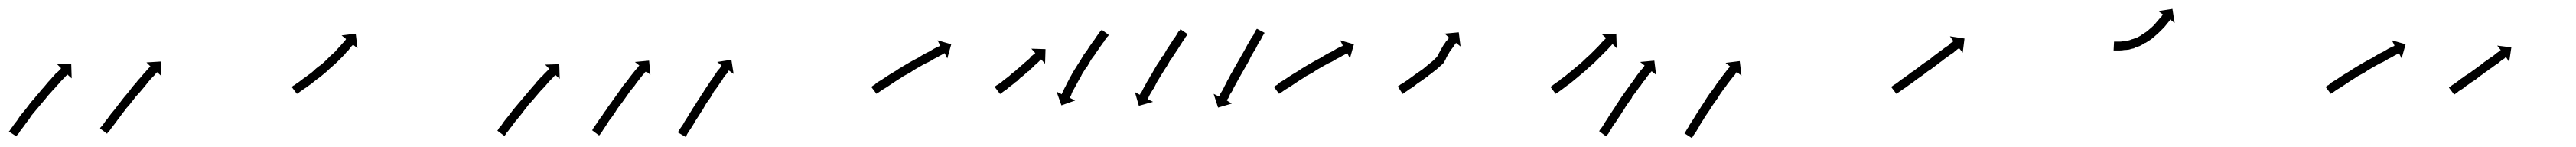

<svg xmlns="http://www.w3.org/2000/svg" viewBox="-58 -310 5822 332"><path d="M-36 -15Q-35 -17 -33 -20Q-33 -20 -33 -20Q-33 -20 -33 -20Q-33 -20 -33 -20Q-33 -20 -33 -20Q-30 -23 -27 -28Q-27 -28 -27 -28Q-27 -28 -27 -28Q-27 -28 -27 -28Q-27 -28 -27 -28Q-24 -32 -20 -37Q-16 -43 -12 -49Q-7 -55 -2 -61Q3 -67 8 -74Q13 -81 19 -87Q24 -94 30 -100Q35 -107 41 -113Q46 -119 51 -125Q56 -130 60 -135Q64 -139 68 -144Q72 -147 75 -150Q77 -153 79 -154Q79 -155 80 -156L71 -165L103 -166L104 -133L94 -142Q94 -141 93 -140Q91 -139 89 -136Q86 -133 83 -130Q79 -126 75 -121Q70 -116 66 -111Q61 -106 56 -100Q50 -94 45 -87Q40 -81 34 -74Q29 -68 23 -61Q18 -55 13 -49Q9 -42 4 -36Q0 -31 -4 -25Q-8 -20 -11 -16Q-11 -16 -11 -16Q-11 -16 -11 -16Q-11 -16 -11 -16Q-11 -16 -11 -16Q-14 -12 -16 -8Q-16 -8 -16 -8Q-16 -8 -16 -8Q-16 -8 -16 -8.5Q-16 -9 -16 -9Q-18 -6 -20 -4Q-20 -3 -21 -2L-38 -13Q-37 -14 -36 -15ZM169 -22Q171 -24 173 -26Q175 -29 178 -33Q181 -38 185 -42Q189 -48 193 -53Q198 -59 203 -65Q208 -72 213 -78Q218 -85 223 -91Q229 -98 234 -104Q239 -111 244 -117Q250 -123 254 -129Q259 -134 263 -139Q267 -144 271 -148Q274 -152 277 -155Q279 -157 281 -159Q282 -160 282 -160L273 -169L305 -171L307 -138L297 -147Q297 -146 296 -146Q294 -144 292 -141Q289 -138 286 -135Q282 -131 278 -126Q274 -121 270 -116Q265 -110 260 -104Q255 -98 249 -92Q244 -85 239 -79Q234 -72 228 -66Q223 -59 218 -53Q214 -47 209 -41Q205 -35 201 -30Q197 -25 194 -21Q191 -17 189 -14Q187 -12 185 -10Q185 -9 184 -8L168 -20Q169 -21 169 -22Z M603 -115Q605 -117 608 -118Q611 -121 615 -123Q619 -126 623 -129Q628 -133 634 -137Q634 -137 634 -137Q634 -137 634 -137Q634 -137 634 -137Q634 -137 634 -137Q639 -141 645 -145Q645 -145 645 -145Q645 -145 645 -145Q645 -145 645 -145Q645 -145 645 -145Q651 -150 656 -155Q656 -155 656 -155Q656 -155 656 -155Q656 -155 656 -155Q656 -155 656 -155Q662 -160 668 -164Q668 -164 668 -164Q668 -164 668 -164Q668 -164 668 -164Q668 -164 668 -164Q674 -169 680 -175Q680 -175 680 -175Q680 -175 680 -175Q680 -175 679.5 -174.5Q679 -174 679 -174Q685 -180 690 -185Q690 -185 690 -185Q690 -185 690 -185Q690 -185 690 -185Q690 -185 690 -185Q695 -189 700 -194Q700 -194 700 -194Q700 -194 700 -194Q700 -194 700 -194Q700 -194 700 -194Q704 -199 708 -203Q708 -203 708 -203Q708 -203 708 -203Q708 -203 708 -203Q708 -203 708 -203Q712 -207 715 -211Q715 -211 715 -211Q715 -211 715 -211Q715 -211 715 -211Q715 -211 715 -211Q718 -214 720 -216Q720 -216 720 -216Q720 -216 720 -216Q720 -216 720 -216Q720 -216 720 -216Q722 -219 723 -220Q724 -221 724 -222L714 -230L746 -234L750 -201L740 -209Q739 -209 739 -208Q737 -206 735 -204Q735 -204 735 -204Q735 -204 735 -204Q735 -204 735 -204Q735 -204 735 -204Q733 -201 730 -197Q730 -197 730 -197Q730 -197 730 -197Q730 -197 730 -197Q730 -197 730 -197Q727 -194 723 -190Q723 -190 723 -189.5Q723 -189 723 -189Q723 -189 723 -189Q723 -189 723 -189Q719 -185 714 -180Q714 -180 714 -180Q714 -180 714 -180Q714 -180 714 -180Q714 -180 714 -180Q709 -175 704 -170Q704 -170 704 -170Q704 -170 704 -170Q704 -170 704 -170Q704 -170 704 -170Q699 -165 693 -160Q693 -160 693 -160Q693 -160 693 -160Q693 -160 693 -160Q693 -160 693 -160Q687 -155 681 -149Q681 -149 681 -149Q681 -149 681 -149Q681 -149 681 -149Q681 -149 681 -149Q675 -144 669 -139Q669 -139 669 -139Q669 -139 669 -139Q669 -139 669 -139Q669 -139 669 -139Q663 -134 657 -130Q657 -130 657 -130Q657 -130 657 -130Q657 -130 657 -130Q657 -130 657 -130Q651 -125 646 -121Q646 -121 646 -121Q646 -121 646 -121Q646 -121 646 -121Q646 -121 646 -121Q640 -117 635 -113Q630 -110 626 -107Q622 -104 619 -102Q617 -100 614 -99Q614 -98 613 -98L601 -114Q602 -114 603 -115Z M1067 -16Q1068 -18 1070 -21Q1073 -24 1076 -28Q1079 -33 1083 -38Q1087 -43 1091 -48Q1096 -54 1101 -61Q1106 -67 1111 -73Q1117 -80 1122 -86Q1128 -93 1133 -99Q1139 -106 1144 -112Q1149 -118 1154 -123V-124Q1159 -129 1163 -134Q1168 -138 1171 -142Q1175 -146 1178 -149Q1180 -151 1182 -153Q1182 -154 1183 -155L1174 -164L1206 -165L1207 -132L1197 -141Q1197 -140 1196 -139Q1194 -138 1192 -135Q1189 -132 1186 -129Q1182 -125 1178 -120Q1174 -115 1169 -110Q1164 -105 1159 -99Q1154 -93 1148 -86Q1143 -80 1137 -74Q1132 -67 1127 -61Q1122 -54 1117 -48Q1112 -42 1107 -36Q1103 -31 1099 -25Q1095 -21 1092 -16Q1089 -12 1086 -9Q1085 -6 1083 -4Q1082 -4 1082 -3L1066 -15Q1066 -15 1067 -16ZM1281 -17Q1282 -19 1284 -22Q1286 -25 1289 -29Q1291 -32 1295 -38Q1299 -44 1303 -49Q1307 -56 1312 -62Q1316 -69 1321 -75Q1326 -82 1331 -89Q1336 -96 1341 -103Q1346 -110 1350 -116Q1355 -122 1360 -128Q1364 -134 1368 -139Q1372 -144 1376 -149Q1379 -153 1382 -156Q1384 -158 1385 -160Q1386 -161 1387 -162L1377 -170L1409 -173L1412 -141L1402 -149Q1401 -148 1401 -147V-148Q1399 -146 1397 -143Q1394 -140 1391 -136Q1388 -132 1384 -127Q1380 -122 1376 -116Q1371 -110 1366 -104Q1362 -98 1357 -91Q1352 -84 1347 -77Q1342 -71 1337 -64Q1333 -57 1328 -50Q1324 -44 1319 -38Q1316 -33 1312 -27Q1308 -21 1306 -18Q1303 -13 1301 -10Q1299 -8 1298 -6Q1297 -5 1296 -4L1280 -16Q1281 -16 1281 -17ZM1475 -13Q1477 -15 1478 -18Q1480 -21 1483 -25Q1486 -29 1489 -35Q1493 -41 1496 -46Q1500 -53 1504 -59Q1508 -66 1513 -73Q1517 -80 1522 -87Q1526 -94 1531 -101Q1535 -108 1540 -115Q1544 -121 1548 -127Q1553 -133 1556 -139Q1560 -144 1563 -149Q1566 -153 1569 -156Q1571 -159 1572 -161Q1573 -162 1573 -162L1563 -170L1595 -175L1600 -143L1589 -151Q1589 -150 1588 -149Q1587 -147 1585 -144Q1582 -141 1579 -137Q1576 -133 1573 -127V-128Q1569 -122 1565 -116Q1561 -110 1556 -104Q1552 -97 1548 -90Q1543 -83 1538 -76Q1534 -69 1530 -62Q1525 -55 1521 -48Q1517 -42 1513 -36Q1510 -30 1506 -24Q1503 -19 1500 -15Q1497 -10 1495 -7Q1494 -4 1492 -2Q1492 -2 1491 -1L1474 -11Q1475 -12 1475 -13Z M1913 -115Q1915 -117 1918 -118Q1921 -121 1925 -124Q1930 -127 1935 -130Q1941 -134 1947 -138Q1953 -142 1960 -146Q1967 -150 1974 -155Q1981 -159 1989 -164Q1996 -168 2003 -172Q2010 -176 2018 -180Q2024 -184 2031 -188Q2037 -191 2043 -194Q2048 -197 2053 -200Q2055 -201 2057 -202Q2059 -203 2061 -204Q2064 -205 2066 -206Q2066 -207 2067 -207L2061 -219L2092 -210L2083 -178L2077 -190Q2076 -189 2075 -189Q2073 -188 2070 -186Q2068 -185 2066 -184Q2064 -183 2063 -182Q2057 -179 2053 -177Q2047 -173 2041 -170Q2034 -167 2027 -163Q2020 -159 2013 -155Q2006 -151 1999 -146Q1991 -142 1984 -138Q1977 -133 1970 -129Q1964 -125 1958 -121Q1952 -117 1946 -113Q1941 -110 1936 -107Q1932 -104 1929 -102Q1926 -100 1924 -99Q1923 -98 1923 -98L1911 -114Q1912 -114 1913 -115Z M2191 -115Q2193 -116 2194 -117Q2196 -118 2199 -120Q2202 -122 2205 -124Q2208 -127 2212 -130Q2216 -133 2220 -136Q2224 -139 2228 -143Q2232 -146 2237 -150Q2241 -154 2245 -157Q2249 -161 2253 -164Q2257 -168 2261 -171Q2264 -174 2268 -177Q2271 -180 2273 -183Q2276 -185 2278 -187Q2280 -188 2281 -189Q2281 -190 2282 -190L2273 -200L2305 -199L2304 -166L2295 -176Q2295 -175 2294 -175Q2293 -174 2291 -172Q2289 -170 2287 -168Q2284 -165 2281 -163Q2278 -159 2274 -156Q2270 -153 2267 -149H2266Q2262 -146 2258 -142Q2254 -138 2249 -135Q2245 -131 2241 -127Q2236 -124 2232 -120Q2228 -117 2224 -114Q2220 -111 2217 -108Q2214 -106 2211 -104Q2208 -102 2206 -100Q2204 -99 2203 -98Q2202 -98 2202 -98L2190 -114Q2191 -114 2191 -115ZM2447 -229Q2445 -227 2443 -225H2444Q2441 -222 2438 -218H2439Q2435 -214 2432 -209Q2428 -204 2425 -199Q2421 -193 2416 -187Q2416 -187 2416.5 -187Q2417 -187 2417 -187Q2417 -187 2417 -187Q2417 -187 2417 -187Q2412 -181 2408 -175Q2408 -175 2408 -175Q2408 -175 2408 -175Q2408 -175 2408 -175Q2408 -175 2408 -175Q2404 -168 2400 -161Q2400 -161 2400 -161Q2400 -161 2400 -161Q2400 -161 2400 -161Q2400 -161 2400 -161Q2395 -155 2391 -148Q2391 -148 2391 -148Q2391 -148 2391 -148Q2391 -148 2391 -148Q2391 -148 2391 -148Q2387 -142 2384 -135Q2384 -135 2384 -135Q2384 -135 2384 -135Q2384 -135 2384 -135Q2384 -135 2384 -135Q2380 -129 2377 -123Q2377 -123 2377 -123Q2377 -123 2377 -123Q2377 -123 2377 -123Q2377 -123 2377 -123Q2374 -117 2371 -112Q2371 -112 2371 -112Q2371 -112 2371 -112Q2371 -112 2371 -112Q2371 -112 2371 -112Q2368 -107 2366 -103Q2366 -103 2366 -103Q2366 -103 2366 -103Q2366 -103 2366 -103Q2366 -103 2366 -103Q2364 -99 2363 -95Q2361 -93 2361 -91Q2360 -90 2360 -89L2372 -83L2341 -72L2330 -103L2342 -97Q2342 -98 2342 -99Q2343 -101 2345 -104Q2346 -107 2348 -111Q2348 -111 2348 -111Q2348 -111 2348 -111Q2348 -111 2348 -111Q2348 -111 2348 -111Q2351 -116 2353 -121Q2353 -121 2353 -121Q2353 -121 2353 -121Q2353 -121 2353 -121Q2353 -121 2353 -121Q2356 -127 2359 -132Q2359 -132 2359 -132Q2359 -132 2359 -132Q2359 -133 2359 -133Q2359 -133 2359 -133Q2363 -139 2366 -145Q2366 -145 2366 -145Q2366 -145 2366 -145Q2366 -145 2366 -145Q2366 -145 2366 -145Q2370 -152 2374 -158Q2374 -158 2374 -158Q2374 -158 2374 -158Q2374 -158 2374 -158Q2374 -158 2374 -158Q2378 -165 2383 -172Q2383 -172 2383 -172Q2383 -172 2383 -172Q2383 -172 2383 -172Q2383 -172 2383 -172Q2387 -179 2391 -185Q2391 -185 2391 -185.5Q2391 -186 2391 -186Q2391 -186 2391 -186Q2391 -186 2391 -186Q2396 -192 2400 -198Q2400 -198 2400 -198Q2400 -198 2400 -198Q2400 -198 2400 -198Q2400 -198 2400 -198Q2404 -205 2408 -210Q2412 -216 2416 -221Q2419 -226 2422 -230Q2425 -234 2427 -237Q2429 -240 2431 -241Q2431 -242 2432 -243L2448 -231Q2447 -230 2447 -229ZM2625 -231Q2624 -229 2622 -227Q2620 -223 2617 -219Q2614 -215 2611 -210Q2608 -205 2604 -199Q2600 -193 2596 -187Q2592 -180 2587 -174Q2583 -167 2579 -160Q2574 -153 2570 -146Q2566 -140 2562 -133Q2558 -127 2555 -121Q2552 -115 2549 -109V-110Q2546 -105 2543 -100Q2541 -96 2539 -93Q2538 -90 2537 -88Q2536 -87 2536 -86L2548 -80L2516 -71L2507 -102L2518 -96Q2519 -97 2519 -97V-98Q2520 -100 2522 -102Q2524 -106 2526 -110Q2528 -114 2531 -119Q2534 -125 2538 -131Q2541 -137 2545 -143Q2549 -150 2553 -157Q2557 -164 2562 -171Q2566 -178 2570 -184H2571Q2575 -191 2579 -198Q2583 -204 2587 -210Q2591 -216 2594 -221Q2598 -226 2601 -231Q2603 -234 2605 -238Q2607 -240 2609 -242Q2609 -243 2610 -244L2626 -233Q2626 -232 2625 -231ZM2799 -234Q2798 -232 2796 -229Q2794 -226 2792 -221Q2789 -217 2786 -212Q2783 -206 2780 -200Q2776 -194 2772 -187Q2768 -180 2765 -173Q2761 -166 2757 -159Q2753 -152 2749 -145Q2745 -138 2741 -131Q2737 -124 2734 -118Q2730 -112 2728 -106Q2725 -101 2722 -97Q2722 -97 2722 -97Q2722 -97 2722 -97Q2722 -97 2722 -97Q2722 -97 2722 -97Q2721 -94 2720 -92Q2719 -90 2718 -88Q2718 -88 2718 -88Q2718 -88 2718 -88Q2718 -88 2718 -88Q2718 -88 2718 -88Q2716 -86 2715 -84Q2715 -83 2715 -83L2726 -76L2695 -67L2685 -98L2697 -92Q2697 -93 2698 -93Q2699 -95 2700 -98Q2700 -98 2700 -98Q2700 -98 2700 -98Q2700 -98 2700 -98Q2700 -98 2700 -98Q2701 -100 2702.5 -102Q2704 -104 2705 -106Q2705 -106 2705 -106Q2705 -106 2705 -106Q2705 -106 2705 -106Q2705 -106 2705 -106Q2707 -110 2710 -116Q2713 -121 2716 -128Q2720 -134 2723 -141Q2727 -147 2731 -155Q2735 -162 2739 -169Q2743 -176 2747 -183Q2751 -190 2755 -197Q2759 -204 2762 -210Q2766 -216 2769 -222Q2772 -227 2775 -231Q2777 -236 2779 -239Q2780 -242 2782 -244Q2782 -244 2783 -245L2800 -236Q2800 -235 2799 -234Z M2823 -115Q2825 -117 2828 -118Q2831 -121 2835 -124Q2840 -127 2845 -130Q2851 -134 2857 -138Q2863 -142 2870 -146Q2877 -150 2884 -155Q2891 -159 2899 -164Q2906 -168 2913 -172Q2920 -176 2928 -180Q2934 -184 2941 -188Q2947 -191 2953 -194Q2958 -197 2963 -200Q2965 -201 2967 -202Q2969 -203 2971 -204Q2974 -205 2976 -206Q2976 -207 2977 -207L2971 -219L3002 -210L2993 -178L2987 -190Q2986 -189 2985 -189Q2983 -188 2980 -186Q2978 -185 2976 -184Q2974 -183 2973 -182Q2967 -179 2963 -177Q2957 -173 2951 -170Q2944 -167 2937 -163Q2930 -159 2923 -155Q2916 -151 2909 -146Q2901 -142 2894 -138Q2887 -133 2880 -129Q2874 -125 2868 -121Q2862 -117 2856 -113Q2851 -110 2846 -107Q2842 -104 2839 -102Q2836 -100 2834 -99Q2833 -98 2833 -98L2821 -114Q2822 -114 2823 -115Z M3103 -116Q3105 -117 3107 -119Q3110 -121 3114 -123Q3118 -126 3123 -129Q3128 -133 3134 -137Q3139 -141 3145 -145Q3152 -150 3158 -154Q3158 -154 3158 -154Q3158 -154 3158 -154Q3158 -154 3158 -154Q3158 -154 3158 -154Q3164 -159 3170 -164Q3170 -164 3170 -164Q3170 -164 3170 -164Q3170 -164 3170 -164Q3170 -164 3170 -164Q3176 -169 3181 -173Q3181 -173 3181 -173Q3181 -173 3181 -173Q3181 -173 3181 -173Q3181 -173 3181 -173Q3186 -178 3189 -181Q3189 -181 3189 -181Q3189 -181 3189 -181Q3189 -181 3189 -181Q3189 -181 3189 -181Q3192 -185 3197 -184.5Q3202 -184 3205 -180Q3207 -178 3204 -181Q3201 -184 3199 -184Q3192 -185 3189 -180Q3189 -180 3188 -179Q3188 -178 3188.5 -179.5Q3189 -181 3190 -182Q3190 -182 3190 -182Q3190 -182 3190 -182Q3190 -182 3190 -182Q3190 -182 3190 -182Q3194 -190 3198 -197Q3198 -197 3198 -197Q3198 -197 3198 -197Q3198 -197 3198 -197Q3198 -197 3198 -197Q3202 -204 3205 -209Q3205 -209 3205 -209Q3205 -209 3205 -209Q3205 -209 3205 -209Q3205 -209 3205 -209Q3209 -214 3211 -218Q3211 -218 3211 -218Q3211 -218 3212 -218Q3212 -218 3212 -218Q3212 -218 3212 -218Q3214 -221 3216 -223Q3216 -223 3216 -223Q3216 -223 3216 -223Q3216 -223 3216 -223Q3216 -223 3216 -223Q3216 -224 3217 -225L3207 -234L3239 -237L3243 -205L3233 -213Q3232 -212 3231 -211Q3231 -211 3231 -211Q3231 -211 3231 -211Q3231 -211 3231 -211Q3231 -211 3231 -211Q3230 -209 3228 -206Q3228 -206 3228 -206Q3228 -206 3228 -206Q3228 -206 3228 -206Q3228 -206 3228 -206Q3225 -202 3222 -198Q3222 -198 3222 -198Q3222 -198 3222 -198Q3222 -198 3222 -198Q3222 -198 3222 -198Q3218 -193 3215 -187Q3215 -187 3215 -187Q3215 -187 3215 -187Q3215 -187 3215 -187Q3215 -187 3215 -187Q3211 -181 3208 -173Q3208 -173 3208 -173.5Q3208 -174 3208 -174Q3208 -174 3208 -174Q3208 -174 3208 -174Q3206 -169 3204 -167Q3204 -167 3204 -167Q3204 -167 3204 -167Q3204 -167 3204 -167Q3204 -167 3204 -167Q3200 -163 3194 -158Q3194 -158 3194 -158Q3194 -158 3194 -158Q3194 -158 3194 -158Q3194 -158 3194 -158Q3189 -153 3182 -148Q3182 -148 3182 -148Q3182 -148 3182 -148Q3182 -148 3182 -148Q3182 -148 3182 -148Q3176 -143 3170 -139Q3170 -139 3170 -138.5Q3170 -138 3170 -138Q3170 -138 3170 -138Q3170 -138 3170 -138Q3163 -134 3157 -129Q3151 -125 3145 -121Q3140 -117 3135 -113Q3130 -110 3125 -107Q3122 -104 3118 -102Q3116 -100 3114 -99Q3113 -98 3112 -98L3101 -115Q3102 -115 3103 -116Z M3448 -115Q3450 -116 3452 -118Q3455 -120 3459 -123Q3463 -126 3468 -129Q3468 -129 3468 -129Q3468 -129 3467 -129Q3467 -129 3467 -129Q3467 -129 3467 -129Q3472 -133 3478 -137Q3478 -137 3478 -137Q3478 -137 3478 -137Q3478 -137 3478 -137Q3478 -137 3478 -137Q3483 -141 3489 -146Q3489 -146 3489 -146Q3489 -146 3489 -146Q3489 -146 3489 -146Q3489 -146 3489 -146Q3494 -150 3500 -155Q3500 -155 3500 -155Q3500 -155 3500 -155Q3500 -155 3500 -155Q3500 -155 3500 -155Q3506 -160 3512 -165Q3512 -165 3512 -165Q3512 -165 3512 -165Q3512 -165 3512 -165Q3512 -165 3512 -165Q3518 -170 3524 -176Q3524 -176 3524 -176Q3524 -176 3524 -176Q3524 -176 3524 -176Q3524 -176 3524 -176Q3529 -181 3535 -186Q3535 -186 3535 -186Q3535 -186 3535 -186Q3535 -186 3535 -186Q3535 -186 3535 -186Q3540 -191 3545 -196Q3545 -196 3545 -196Q3545 -196 3545 -196Q3545 -196 3545 -196Q3545 -196 3545 -196Q3549 -200 3554 -205Q3558 -209 3561 -213Q3564 -216 3567 -219Q3569 -221 3571 -223Q3571 -223 3572 -224L3562 -233L3595 -234L3596 -201L3587 -210Q3586 -210 3585 -209Q3584 -207 3581 -205Q3579 -202 3576 -199Q3572 -195 3568 -191Q3563 -186 3559 -182Q3559 -182 3559 -182Q3559 -182 3559 -182Q3559 -182 3559 -182Q3559 -182 3559 -182Q3554 -177 3548 -171Q3548 -171 3548 -171Q3548 -171 3548 -171Q3548 -171 3548 -171Q3548 -171 3548 -171Q3543 -166 3537 -161Q3537 -161 3537 -161Q3537 -161 3537 -161Q3537 -161 3537 -161Q3537 -161 3537 -161Q3531 -156 3525 -150Q3525 -150 3525 -150Q3525 -150 3525 -150Q3525 -150 3525 -150Q3525 -150 3525 -150Q3519 -145 3513 -140Q3513 -140 3513 -140Q3513 -140 3513 -140Q3513 -140 3513 -140Q3513 -140 3513 -140Q3507 -135 3501 -130Q3501 -130 3501 -130Q3501 -130 3501 -130Q3501 -130 3501 -130Q3501 -130 3501 -130Q3495 -125 3490 -121Q3490 -121 3490 -121Q3490 -121 3490 -121Q3490 -121 3490 -121Q3490 -121 3490 -121Q3484 -117 3479 -113Q3479 -113 3479 -113Q3479 -113 3479 -113Q3479 -113 3479 -113Q3479 -113 3479 -113Q3475 -110 3471 -107Q3467 -104 3464 -102Q3461 -100 3459 -99Q3458 -98 3458 -98L3446 -114Q3447 -114 3448 -115ZM3557 -15Q3558 -17 3560 -19Q3562 -22 3565 -26Q3567 -30 3571 -36Q3574 -40 3578 -47Q3582 -53 3586 -59Q3591 -66 3595 -73Q3600 -80 3604 -87Q3609 -94 3614 -101Q3619 -108 3624 -115Q3628 -121 3633 -127Q3637 -133 3641 -139Q3645 -144 3648 -148Q3651 -152 3654 -155Q3656 -158 3658 -160Q3658 -161 3659 -162L3649 -170L3681 -173L3685 -141L3675 -149Q3674 -148 3673 -147Q3672 -145 3670 -143Q3667 -140 3664 -136Q3661 -131 3657 -126V-127Q3653 -121 3649 -115V-116Q3644 -109 3640 -103Q3635 -97 3630 -90H3631Q3626 -83 3621 -76Q3616 -69 3612 -62Q3607 -55 3603 -48Q3599 -43 3595 -36Q3590 -29 3587 -25Q3584 -19 3581 -15Q3579 -11 3577 -8Q3575 -6 3574 -4Q3573 -3 3572 -2L3556 -14Q3557 -14 3557 -15ZM3750 -10Q3751 -12 3753 -15Q3755 -19 3758 -23Q3760 -28 3764 -33Q3767 -38 3771 -44Q3775 -51 3779 -57Q3784 -64 3788 -71Q3793 -78 3797 -85Q3802 -93 3807 -100Q3812 -106 3817 -113Q3821 -120 3826 -126Q3830 -132 3834 -137Q3838 -142 3841 -146Q3844 -150 3847 -154Q3849 -156 3851 -158Q3851 -159 3852 -160L3842 -168L3874 -172L3878 -139L3868 -147Q3867 -147 3866 -146Q3865 -144 3863 -141Q3860 -138 3857 -134Q3854 -130 3850 -125Q3846 -120 3842 -114Q3837 -108 3833 -102Q3828 -95 3824 -88Q3819 -81 3814 -74Q3809 -67 3805 -60Q3800 -53 3796 -47Q3792 -40 3788 -34Q3784 -28 3781 -22Q3778 -17 3775 -12Q3772 -8 3770 -5Q3768 -2 3767 0Q3767 1 3766 2L3749 -9Q3749 -9 3750 -10Z M4218 -115Q4220 -116 4222 -118Q4226 -120 4230 -123Q4234 -126 4239 -130Q4244 -133 4249 -137Q4255 -141 4261 -146Q4268 -150 4274 -155Q4281 -160 4287 -165Q4294 -170 4301 -174Q4307 -179 4313 -184Q4319 -188 4325 -193Q4331 -197 4336 -201Q4340 -204 4345 -207Q4348 -210 4351 -213Q4354 -215 4356 -216Q4357 -217 4357 -217L4349 -228L4382 -223L4378 -191L4370 -201Q4369 -201 4368 -200Q4366 -199 4364 -197Q4360 -194 4357 -191Q4352 -188 4348 -185Q4343 -181 4337 -177Q4331 -172 4325 -168Q4319 -163 4312 -158Q4306 -153 4299 -149Q4293 -144 4286 -139Q4279 -134 4273 -130Q4267 -125 4261 -121Q4255 -117 4250 -113Q4245 -110 4241 -107Q4237 -104 4234 -102Q4231 -100 4229 -99Q4228 -98 4228 -98L4216 -114Q4217 -114 4218 -115Z M4721 -216Q4721 -216 4721 -216Q4721 -216 4721 -216Q4721 -216 4721 -216Q4721 -216 4721 -216Q4723 -216 4726 -216Q4726 -216 4726 -216Q4726 -216 4726 -216Q4726 -216 4726 -216Q4726 -216 4726 -216Q4729 -216 4733 -216Q4733 -216 4733 -216Q4733 -216 4733 -216Q4733 -216 4733 -216Q4733 -216 4733 -216Q4737 -216 4741 -217Q4741 -217 4741 -217Q4741 -217 4741 -217Q4741 -217 4741 -217Q4741 -217 4741 -217Q4744 -217 4750 -218Q4750 -218 4750 -218Q4750 -218 4750 -218Q4750 -218 4750 -218Q4750 -218 4750 -218Q4755 -219 4760 -221Q4760 -221 4760 -221Q4760 -221 4760 -221Q4760 -221 4759.5 -221Q4759 -221 4759 -221Q4765 -222 4770 -225Q4770 -225 4770 -225Q4770 -225 4770 -225Q4770 -225 4770 -224.5Q4770 -224 4770 -224Q4775 -227 4781 -230Q4781 -230 4780.5 -230Q4780 -230 4780 -230Q4780 -230 4780 -230Q4780 -230 4780 -230Q4786 -233 4791 -237Q4791 -237 4791 -237Q4791 -237 4791 -237Q4791 -236 4790.5 -236Q4790 -236 4790 -236Q4796 -240 4800 -244Q4800 -244 4800 -244Q4800 -244 4800 -244Q4800 -244 4800 -244Q4800 -244 4800 -244Q4805 -248 4809 -252Q4809 -252 4809 -252Q4809 -252 4809 -252Q4809 -252 4809 -252Q4809 -252 4809 -252Q4813 -256 4816 -260Q4816 -260 4816 -260Q4816 -260 4816 -260Q4816 -260 4816 -260Q4816 -260 4816 -260Q4819 -263 4822 -267Q4822 -267 4822 -267Q4822 -267 4822 -267Q4822 -267 4822 -267Q4822 -267 4822 -267Q4825 -270 4827 -272Q4827 -272 4827 -272Q4827 -272 4827 -272Q4827 -272 4827 -272Q4827 -272 4827 -272Q4828 -275 4830 -276Q4830 -277 4831 -277L4820 -285L4852 -290L4857 -258L4847 -266Q4846 -265 4846 -264Q4844 -262 4843 -260Q4843 -260 4843 -260Q4843 -260 4843 -260Q4843 -260 4843 -260Q4843 -260 4843 -260Q4840 -257 4838 -254Q4838 -254 4838 -254Q4838 -254 4838 -254Q4838 -254 4838 -254Q4838 -254 4838 -254Q4835 -250 4831 -246Q4831 -246 4831 -246Q4831 -246 4831 -246Q4831 -246 4831 -246Q4831 -246 4831 -246Q4827 -242 4823 -238Q4823 -238 4823 -238Q4823 -238 4823 -238Q4823 -238 4823 -238Q4823 -238 4823 -238Q4818 -233 4813 -229Q4813 -229 4813 -229Q4813 -229 4813 -229Q4813 -229 4813 -229Q4813 -229 4813 -229Q4808 -224 4802 -220Q4802 -220 4802 -220Q4802 -220 4802 -220Q4802 -220 4802 -220Q4802 -220 4802 -220Q4796 -216 4791 -213Q4791 -213 4790.5 -213Q4790 -213 4790 -213Q4790 -213 4790 -213Q4790 -213 4790 -213Q4784 -209 4778 -206Q4778 -206 4778 -206Q4778 -206 4778 -206Q4778 -206 4778 -206Q4778 -206 4778 -206Q4772 -204 4766 -202Q4766 -202 4766 -202Q4766 -202 4766 -202Q4766 -202 4766 -201.5Q4766 -201 4766 -201Q4760 -200 4754 -198Q4754 -198 4754 -198Q4754 -198 4754 -198Q4754 -198 4754 -198Q4754 -198 4754 -198Q4748 -197 4743 -197Q4743 -197 4743 -197Q4743 -197 4743 -197Q4743 -197 4743 -197Q4743 -197 4743 -197Q4738 -196 4733 -196Q4733 -196 4733 -196Q4733 -196 4733 -196Q4733 -196 4733 -196Q4733 -196 4733 -196Q4729 -196 4726 -196Q4726 -196 4726 -196Q4726 -196 4726 -196Q4726 -196 4726 -196Q4726 -196 4726 -196Q4723 -196 4721 -196Q4721 -196 4721 -196Q4721 -196 4721 -196Q4721 -196 4721 -196Q4721 -196 4721 -196Q4720 -196 4719 -196L4720 -216Q4721 -216 4721 -216Z M5200 -115Q5202 -117 5205 -118Q5208 -121 5212 -124Q5217 -127 5222 -130Q5228 -134 5234 -138Q5240 -142 5247 -146Q5254 -150 5261 -155Q5268 -159 5276 -164Q5283 -168 5290 -172Q5297 -176 5305 -180Q5311 -184 5318 -188Q5324 -191 5330 -194Q5335 -197 5340 -200Q5342 -201 5344 -202Q5346 -203 5348 -204Q5351 -205 5353 -206Q5353 -207 5354 -207L5348 -219L5379 -210L5370 -178L5364 -190Q5363 -189 5362 -189Q5360 -188 5357 -186Q5355 -185 5353 -184Q5351 -183 5350 -182Q5344 -179 5340 -177Q5334 -173 5328 -170Q5321 -167 5314 -163Q5307 -159 5300 -155Q5293 -151 5286 -146Q5278 -142 5271 -138Q5264 -133 5257 -129Q5251 -125 5245 -121Q5239 -117 5233 -113Q5228 -110 5223 -107Q5219 -104 5216 -102Q5213 -100 5211 -99Q5210 -98 5210 -98L5198 -114Q5199 -114 5200 -115Z M5478 -113Q5480 -114 5482 -116Q5484 -118 5488 -120Q5492 -123 5495 -125Q5500 -129 5504 -132Q5509 -135 5514 -139Q5520 -143 5525 -146Q5530 -150 5536 -154Q5541 -158 5547 -162Q5552 -166 5557 -170Q5562 -173 5567 -177Q5571 -180 5576 -183Q5580 -186 5583 -189Q5586 -191 5589 -193Q5591 -195 5592 -196Q5593 -196 5594 -197L5586 -207L5618 -203L5613 -170L5606 -181Q5605 -180 5604 -180Q5603 -178 5601 -177Q5598 -175 5595 -173Q5591 -170 5588 -167Q5583 -164 5579 -161Q5574 -157 5569 -154Q5564 -150 5558 -146Q5553 -142 5547 -138Q5542 -134 5537 -130Q5531 -126 5526 -123Q5521 -119 5516 -116Q5512 -112 5507 -109Q5504 -107 5499 -104Q5496 -101 5494 -100Q5491 -98 5490 -97Q5489 -97 5489 -96L5477 -112Q5477 -113 5478 -113Z"/></svg>

Font: FRB American Cursive Just Arrows Black
Style: Bold Italic
Weight: 900
Italic angle: -25°
Version: Version 2.0;Modular Font Editor K font №1